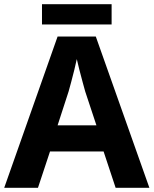

<svg xmlns="http://www.w3.org/2000/svg" viewBox="-20 -890 728 910"><path d="M528 0 471 -172H217L160 0H0L253 -717H434L688 0ZM384 -456Q380 -470 372 -499.5Q364 -529 356 -560Q348 -591 344 -610Q339 -587 332 -558Q325 -529 317.5 -501.5Q310 -474 305 -456L253 -296H437ZM509 -870V-774H179V-870Z"/></svg>

Font: Noto Sans Syriac
Style: Bold
Weight: 700
Designer: Patrick Giasson and the Monotype Design Team
Foundry: Monotype Imaging Inc.
Version: Version 3.000; ttfautohint (v1.8.4.7-5d5b)